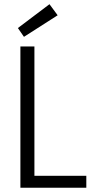

<svg xmlns="http://www.w3.org/2000/svg" viewBox="-20 -876 433 896"><path d="M382.8 0V-55.7H140.6V-659.2H75.2V0ZM249 -804.7 210.9 -856.4 63.5 -745.1 91.8 -704.1Z"/></svg>

Font: Yaldevi Colombo
Style: Regular
Weight: 400
Designer: Sol Matas, Denzil Rajitha, Kosala Senevirathne and Pathum Egodawatta
Foundry: Mooniak
Version: Version 1.020 ; ttfautohint (v1.6)